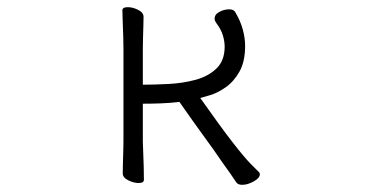

<svg xmlns="http://www.w3.org/2000/svg" viewBox="-20 -502 1040 535"><path d="M324 -366Q324 -376 323.5 -397Q323 -418 322 -440Q321 -462 321 -473Q321 -482 336 -482Q350 -482 365 -474.5Q380 -467 380 -455Q380 -447 379.5 -430.5Q379 -414 378.5 -396Q378 -378 378 -366V-266Q410 -266 449.5 -268Q489 -270 524.5 -279.5Q560 -289 583 -311Q606 -333 606 -372Q606 -387 601 -403.5Q596 -420 584 -436Q578 -444 578 -450Q578 -462 591.5 -469Q605 -476 618 -476Q631 -476 635 -469Q650 -444 656.5 -420Q663 -396 663 -374Q663 -330 647 -302Q631 -274 608.5 -258.5Q586 -243 566 -237Q546 -231 538 -229Q595 -148 628.5 -105Q662 -62 679 -45Q696 -28 700 -24Q704 -21 704 -16Q704 -6 687 3.5Q670 13 655 13Q644 13 639 7Q631 -5 621 -19.5Q611 -34 602 -46Q579 -80 546.5 -124.5Q514 -169 480 -218Q455 -215 429 -214Q403 -213 378 -213V-107Q378 -101 379 -80Q380 -59 380.5 -36Q381 -13 381 -1Q381 8 366 8Q353 8 337.5 0.5Q322 -7 322 -19Q322 -27 322.5 -45.5Q323 -64 323.5 -82Q324 -100 324 -107Z"/></svg>

Font: Moon Stars Kai HW Light
Style: Regular
Weight: 300
Designer: GuiWonder
Version: Version 1.101